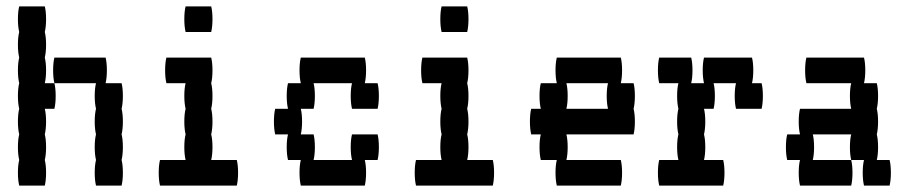

<svg xmlns="http://www.w3.org/2000/svg" viewBox="-20 -580 2840 600"><path d="M120 -320H150Q154 -304 154 -280Q154 -257 150 -240H120Q124 -224 124 -200Q124 -177 120 -160Q124 -144 124 -120Q124 -97 120 -80Q124 -64 124 -40Q124 -17 120 0H40Q36 -17 36 -40Q36 -64 40 -80Q36 -97 36 -120Q36 -144 40 -160Q36 -177 36 -200Q36 -224 40 -240Q36 -257 36 -280Q36 -304 40 -320Q36 -337 36 -360Q36 -384 40 -400Q36 -417 36 -440Q36 -464 40 -480Q36 -497 36 -520Q36 -544 40 -560H120Q124 -544 124 -520Q124 -497 120 -480Q124 -464 124 -440Q124 -417 120 -400Q124 -384 124 -360Q124 -337 120 -320ZM364 -200Q364 -177 360 -160Q364 -144 364 -120Q364 -97 360 -80Q364 -64 364 -40Q364 -17 360 0H280Q276 -17 276 -40Q276 -64 280 -80Q276 -97 276 -120Q276 -144 280 -160Q276 -177 276 -200Q276 -224 280 -240Q276 -257 276 -280Q276 -304 280 -320H150Q146 -337 146 -360Q146 -384 150 -400H310Q314 -384 314 -360Q314 -337 310 -320H360Q364 -304 364 -280Q364 -257 360 -240Q364 -224 364 -200Z M560 -480Q556 -497 556 -520Q556 -544 560 -560H640Q644 -544 644 -520Q644 -497 640 -480ZM724 -40Q724 -17 720 0H480Q476 -17 476 -40Q476 -64 480 -80H560Q556 -97 556 -120Q556 -144 560 -160Q556 -177 556 -200Q556 -224 560 -240Q556 -257 556 -280Q556 -304 560 -320H500Q496 -337 496 -360Q496 -384 500 -400H640Q644 -384 644 -360Q644 -337 640 -320Q644 -304 644 -280Q644 -257 640 -240Q644 -224 644 -200Q644 -177 640 -160Q644 -144 644 -120Q644 -97 640 -80H720Q724 -64 724 -40Z M1160 -160Q1164 -144 1164 -120Q1164 -97 1160 -80H1120Q1124 -64 1124 -40Q1124 -17 1120 0H920Q916 -17 916 -40Q916 -64 920 -80H880Q876 -97 876 -120Q876 -144 880 -160H840Q836 -177 836 -200Q836 -224 840 -240H880Q876 -257 876 -280Q876 -304 880 -320H920Q916 -337 916 -360Q916 -384 920 -400H1120Q1124 -384 1124 -360Q1124 -337 1120 -320H1160Q1164 -304 1164 -280Q1164 -257 1160 -240H1080Q1076 -257 1076 -280Q1076 -304 1080 -320H960Q964 -304 964 -280Q964 -257 960 -240H920Q924 -224 924 -200Q924 -177 920 -160H960Q964 -144 964 -120Q964 -97 960 -80H1080Q1076 -97 1076 -120Q1076 -144 1080 -160Z M1360 -480Q1356 -497 1356 -520Q1356 -544 1360 -560H1440Q1444 -544 1444 -520Q1444 -497 1440 -480ZM1524 -40Q1524 -17 1520 0H1280Q1276 -17 1276 -40Q1276 -64 1280 -80H1360Q1356 -97 1356 -120Q1356 -144 1360 -160Q1356 -177 1356 -200Q1356 -224 1360 -240Q1356 -257 1356 -280Q1356 -304 1360 -320H1300Q1296 -337 1296 -360Q1296 -384 1300 -400H1440Q1444 -384 1444 -360Q1444 -337 1440 -320Q1444 -304 1444 -280Q1444 -257 1440 -240Q1444 -224 1444 -200Q1444 -177 1440 -160Q1444 -144 1444 -120Q1444 -97 1440 -80H1520Q1524 -64 1524 -40Z M1960 -240Q1964 -224 1964 -200Q1964 -177 1960 -160H1750Q1754 -144 1754 -120Q1754 -97 1750 -80H1920Q1924 -64 1924 -40Q1924 -17 1920 0H1720Q1716 -17 1716 -40Q1716 -64 1720 -80H1670Q1666 -97 1666 -120Q1666 -144 1670 -160H1640Q1636 -177 1636 -200Q1636 -224 1640 -240H1670Q1666 -257 1666 -280Q1666 -304 1670 -320H1720Q1716 -337 1716 -360Q1716 -384 1720 -400H1920Q1924 -384 1924 -360Q1924 -337 1920 -320H1960Q1964 -304 1964 -280Q1964 -257 1960 -240ZM1876 -280Q1876 -304 1880 -320H1750Q1754 -304 1754 -280Q1754 -257 1750 -240H1880Q1876 -257 1876 -280Z M2364 -280Q2364 -257 2360 -240H2280Q2276 -257 2276 -280Q2276 -304 2280 -320H2210Q2214 -304 2214 -280Q2214 -257 2210 -240H2180Q2184 -224 2184 -200Q2184 -177 2180 -160Q2184 -144 2184 -120Q2184 -97 2180 -80H2240Q2244 -64 2244 -40Q2244 -17 2240 0H2040Q2036 -17 2036 -40Q2036 -64 2040 -80H2100Q2096 -97 2096 -120Q2096 -144 2100 -160Q2096 -177 2096 -200Q2096 -224 2100 -240Q2096 -257 2096 -280Q2096 -304 2100 -320H2040Q2036 -337 2036 -360Q2036 -384 2040 -400H2140Q2144 -384 2144 -360Q2144 -337 2140 -320H2180Q2176 -337 2176 -360Q2176 -384 2180 -400H2330Q2334 -384 2334 -360Q2334 -337 2330 -320H2360Q2364 -304 2364 -280Z M2764 -40Q2764 -17 2760 0H2680Q2676 -17 2676 -40Q2676 -64 2680 -80H2640Q2636 -97 2636 -120Q2636 -144 2640 -160H2520Q2524 -144 2524 -120Q2524 -97 2520 -80H2640Q2644 -64 2644 -40Q2644 -17 2640 0H2480Q2476 -17 2476 -40Q2476 -64 2480 -80H2440Q2436 -97 2436 -120Q2436 -144 2440 -160H2480Q2476 -177 2476 -200Q2476 -224 2480 -240H2640Q2636 -257 2636 -280Q2636 -304 2640 -320H2500Q2496 -337 2496 -360Q2496 -384 2500 -400H2680Q2684 -384 2684 -360Q2684 -337 2680 -320H2720Q2724 -304 2724 -280Q2724 -257 2720 -240Q2724 -224 2724 -200Q2724 -177 2720 -160Q2724 -144 2724 -120Q2724 -97 2720 -80H2760Q2764 -64 2764 -40Z"/></svg>

Font: VT323
Style: Regular
Weight: 400
Monospace: yes
Designer: Peter Hull
Version: Version 2.000